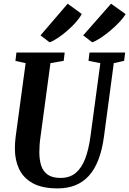

<svg xmlns="http://www.w3.org/2000/svg" viewBox="-20 -1034 716 1064"><path d="M610.5 -684 556.5 -279.5Q546.5 -204 525.2 -149Q504 -94 471.8 -59Q439.5 -24 396.5 -7Q353.5 10 300 10Q213 10 161 -19Q109 -48 85.8 -97.8Q62.5 -147.5 62.5 -209.5Q62.5 -226.5 63.5 -242.5Q64.5 -258.5 66.5 -274.5L122 -684L65.5 -696.5L71 -743H338.5L333 -697L259.5 -684L204.5 -276Q201 -253 199.5 -231.8Q198 -210.5 198 -191Q198 -148 208.5 -115.8Q219 -83.5 244.8 -65.8Q270.5 -48 315.5 -48Q367 -48 400 -76Q433 -104 452.5 -155.8Q472 -207.5 481.5 -279.5L536 -684L470.5 -697L476 -743H673.5L668 -697ZM204.5 -838 355 -1013.5 433 -956.5Q422.5 -936 401.5 -912Q380.5 -888 354.2 -865Q328 -842 301.8 -824.5Q275.5 -807 255 -799.5ZM441 -838 595.5 -1013.5 676.5 -955.5Q664 -935.5 641.8 -911.8Q619.5 -888 592.2 -865Q565 -842 538.5 -824.5Q512 -807 491 -799.5Z"/></svg>

Font: Merriweather 24pt SemiCondensed
Style: Bold Italic
Weight: 700
Width: 4
Italic angle: -7.8°
Designer: Eben Sorkin
Foundry: Eben Sorkin
Version: Version 2.101